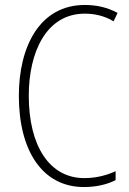

<svg xmlns="http://www.w3.org/2000/svg" viewBox="-20 -744 520 774"><path d="M322 -689C359 -689 400 -681 438 -658L454 -692C413 -714 370 -724 322 -724C140 -724 56 -556 56 -358C56 -132 154 10 318 10C369 10 414 -1 446 -18V-54C416 -40 373 -26 320 -26C178 -26 96 -158 96 -358C96 -533 166 -689 322 -689Z"/></svg>

Font: Noto Sans Thai Looped Condensed ExtraLight
Style: Regular
Weight: 200
Width: 3
Designer: Sasikarn Vongin, Ben Mitchell
Foundry: The Fontpad Ltd
Version: Version 1.001